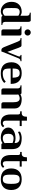

<svg xmlns="http://www.w3.org/2000/svg" viewBox="1999 -2778 794 4832"><g transform="rotate(90 2396.0 -362.0)"><path d="M531 -93Q531 -24 608 -24V0H420Q406 0 395 -7Q384 -14 380 -31Q361 -8 327.5 3.5Q294 15 269 15Q212 15 167 -6.5Q122 -28 90.5 -65Q59 -102 42.5 -151Q26 -200 26 -254Q26 -374 94 -442Q163 -511 278 -511Q326 -511 376 -479V-646Q376 -714 298 -714V-739H492Q531 -739 531 -661ZM182 -254Q182 -213 182.5 -184.5Q183 -156 184.5 -137.5Q186 -119 188 -108Q190 -97 192 -91Q216 -35 278 -35Q304 -35 331 -48.5Q358 -62 376 -82V-427Q327 -461 278 -461Q215 -461 192 -405Q190 -397 188 -387.5Q186 -378 184.5 -361.5Q183 -345 182.5 -319.5Q182 -294 182 -254Z M875 0H768Q745 0 732.5 -12.5Q720 -25 720 -46V-413Q720 -481 642 -481V-506H828Q848 -506 861.5 -496Q875 -486 875 -447ZM742 -606Q719 -630 719 -661.5Q719 -693 742 -716Q765 -739 797 -739Q829 -739 852 -716Q875 -693 875 -661.5Q875 -630 852 -606Q829 -583 797 -583Q765 -583 742 -606Z M1286 -149 1394 -419Q1398 -428 1399.5 -436.5Q1401 -445 1401 -451Q1401 -455 1400.5 -460.5Q1400 -466 1396.5 -470.5Q1393 -475 1385 -478Q1377 -481 1363 -481V-506H1520V-481Q1499 -480 1479.5 -471.5Q1460 -463 1447 -431L1330 -143L1275 0H1237Q1210 0 1193.5 -20Q1177 -40 1164 -71L1026 -415Q1016 -439 1006.5 -452.5Q997 -466 989 -471Q982 -476 968.5 -478.5Q955 -481 938 -481V-506H1123Q1145 -506 1157 -488Q1169 -470 1182 -435Z M1936 -283Q1935 -327 1930 -356Q1925 -385 1918 -404Q1905 -435 1881.5 -448Q1858 -461 1820 -461Q1746 -461 1723 -410Q1712 -386 1708 -355.5Q1704 -325 1704 -283ZM1820 15Q1688 15 1618 -52Q1583 -86 1565 -138Q1547 -190 1547 -253Q1547 -374 1619 -443Q1690 -511 1820 -511Q1950 -511 2021 -443Q2056 -410 2073 -360.5Q2090 -311 2091 -251V-234H1704Q1704 -194 1706 -167.5Q1708 -141 1711 -123.5Q1714 -106 1717 -97Q1720 -88 1722 -84Q1731 -68 1742.5 -58.5Q1754 -49 1767.5 -43.5Q1781 -38 1796.5 -36Q1812 -34 1827 -34Q1889 -34 1939.5 -51Q1990 -68 2035 -110L2067 -71Q2037 -41 2005 -24Q1973 -7 1940.5 1.5Q1908 10 1877.5 12.5Q1847 15 1820 15Z M2360 0H2253Q2230 0 2217.5 -12.5Q2205 -25 2205 -46V-413Q2205 -481 2127 -481V-506H2317Q2338 -506 2348 -491Q2353 -483 2354 -477Q2381 -494 2411.5 -502.5Q2442 -511 2468 -511Q2587 -511 2648.5 -466.5Q2710 -422 2710 -331V0H2602Q2579 0 2566.5 -12.5Q2554 -25 2554 -46V-291Q2554 -382 2530 -421.5Q2506 -461 2458 -461Q2407 -461 2358 -426Q2359 -416 2359.5 -407Q2360 -398 2360 -389Z M3016 -122Q3016 -72 3035 -53.5Q3054 -35 3080 -35Q3103 -35 3119 -45Q3135 -55 3148 -72L3183 -44Q3176 -29 3163 -18Q3150 -7 3134.5 0.5Q3119 8 3102 11.5Q3085 15 3070 15Q2962 15 2911 -50.5Q2860 -116 2860 -238V-425Q2860 -472 2814 -472H2782V-511H2825Q2872 -511 2895 -542.5Q2918 -574 2918 -643H3016V-511H3152V-461H3016Z M3734 0H3618Q3606 0 3596 -8Q3586 -16 3583 -31Q3571 -19 3554 -10.5Q3537 -2 3518 4Q3499 10 3479.5 12.5Q3460 15 3442 15Q3392 15 3346.5 2Q3301 -11 3266.5 -35.5Q3232 -60 3211 -95Q3190 -130 3190 -174Q3190 -223 3215 -257.5Q3240 -292 3279 -314Q3318 -336 3366.5 -346Q3415 -356 3463 -356Q3494 -356 3522.5 -350.5Q3551 -345 3579 -332V-351Q3579 -398 3547.5 -429.5Q3516 -461 3453 -461Q3412 -461 3374 -449Q3336 -437 3299 -416L3292 -468Q3371 -511 3453 -511Q3534 -511 3588 -495Q3642 -479 3674.5 -447Q3707 -415 3720.5 -366.5Q3734 -318 3734 -253ZM3579 -281Q3522 -307 3463 -307Q3428 -307 3405.5 -296Q3383 -285 3370 -267Q3357 -249 3352 -225Q3347 -201 3347 -176Q3347 -147 3352 -121Q3357 -95 3369.5 -76Q3382 -57 3404.5 -46Q3427 -35 3463 -35Q3500 -35 3529.5 -48Q3559 -61 3581 -80Q3581 -95 3580.5 -103.5Q3580 -112 3579.5 -119.5Q3579 -127 3579 -135Q3579 -143 3579 -157Z M4037 -122Q4037 -72 4056 -53.5Q4075 -35 4101 -35Q4124 -35 4140 -45Q4156 -55 4169 -72L4204 -44Q4197 -29 4184 -18Q4171 -7 4155.5 0.5Q4140 8 4123 11.5Q4106 15 4091 15Q3983 15 3932 -50.5Q3881 -116 3881 -238V-425Q3881 -472 3835 -472H3803V-511H3846Q3893 -511 3916 -542.5Q3939 -574 3939 -643H4037V-511H4173V-461H4037Z M4491 -35Q4565 -35 4586 -88Q4591 -101 4595 -113.5Q4599 -126 4601.5 -143.5Q4604 -161 4605.5 -186Q4607 -211 4607 -248Q4607 -285 4605.5 -309.5Q4604 -334 4601.5 -351.5Q4599 -369 4595 -382Q4591 -395 4586 -408Q4565 -461 4491 -461Q4408 -461 4388 -396Q4385 -382 4382.5 -370Q4380 -358 4378.5 -342.5Q4377 -327 4376 -304.5Q4375 -282 4375 -248Q4375 -214 4376 -191.5Q4377 -169 4378.5 -153Q4380 -137 4382.5 -125Q4385 -113 4388 -100Q4407 -35 4491 -35ZM4491 15Q4358 15 4289 -53Q4219 -122 4219 -248Q4219 -373 4290 -442Q4359 -511 4491 -511Q4621 -511 4692 -442Q4762 -373 4762 -248Q4762 -121 4693 -53Q4624 15 4491 15Z"/></g></svg>

Font: Cafe24 Danjunghae
Style: Regular
Weight: 400
Designer: Cafe24 thkim, hmlim, mnelim, nhlee, sslee, sskim, smlim, yjkim, sdjeong, hskwak & 4IRTF
Foundry: Cafe24
Version: Version 1.000